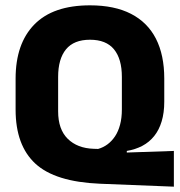

<svg xmlns="http://www.w3.org/2000/svg" viewBox="-20 -673 675 720"><path d="M632 -107V27L355 16Q186.5 9 112.5 -59.5Q38.5 -128 38.5 -262V-378Q38.5 -509.5 108.8 -581.2Q179 -653 317.5 -653Q409.5 -653 471.5 -621Q533.5 -589 564.8 -527.8Q596 -466.5 596 -378.5V-292Q596 -250 586.2 -217.8Q576.5 -185.5 558.2 -162.8Q540 -140 514 -126.2Q488 -112.5 455.5 -107V-101ZM331.5 -115 348 -114.5Q367.5 -120 383.5 -132Q399.5 -144 411.5 -162Q423.5 -180 430.2 -205.2Q437 -230.5 437 -262.5V-384.5Q437 -452 407.5 -488Q378 -524 317.5 -524Q257 -524 227.5 -488Q198 -452 198 -384.5V-255.5Q198 -188 234 -152.5Q270 -117 331.5 -115Z"/></svg>

Font: Anek Kannada
Style: Bold
Weight: 700
Version: Version 1.003